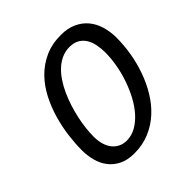

<svg xmlns="http://www.w3.org/2000/svg" viewBox="-191 -872 1034 1034"><g transform="rotate(-45 325.5 -355.5)"><path d="M424.8 -721.2Q475.1 -721.2 512.9 -704.1Q550.8 -687 575.9 -657.2Q601.1 -627.4 613.5 -586.4Q626 -545.4 626 -498Q626 -442.4 616.2 -383.3Q606.4 -324.2 586.4 -267.8Q566.4 -211.4 535.9 -160.9Q505.4 -110.4 463.9 -72.3Q422.4 -34.2 369.9 -12Q317.4 10.3 252.9 10.3Q202.1 10.3 166.5 -7.3Q130.9 -24.9 108.2 -54.2Q85.4 -83.5 75.2 -122.1Q64.9 -160.6 64.9 -203.1Q64.9 -252.4 72.3 -310.1Q79.6 -367.7 96.2 -425.3Q112.8 -482.9 140.1 -536.1Q167.5 -589.4 207.5 -630.6Q247.6 -671.9 301.3 -696.5Q355 -721.2 424.8 -721.2ZM410.6 -642.6Q378.9 -642.6 351.3 -630.1Q323.7 -617.7 300.3 -595.9Q276.9 -574.2 257.6 -545.2Q238.3 -516.1 222.9 -482.4Q207.5 -448.7 196 -412.4Q184.6 -376 176.8 -340.1Q168.9 -304.2 165.3 -270.5Q161.6 -236.8 161.6 -208.5Q161.6 -175.3 169.7 -148.9Q177.7 -122.6 192.6 -104.5Q207.5 -86.4 228 -76.9Q248.5 -67.4 273.4 -67.4Q310.1 -67.4 343 -85.9Q376 -104.5 404.3 -136Q432.6 -167.5 455.1 -209.2Q477.5 -251 493.7 -297.6Q509.8 -344.2 518.3 -392.6Q526.9 -440.9 526.9 -485.4Q526.9 -516.1 521.2 -544.7Q515.6 -573.2 502.2 -595Q488.8 -616.7 466.6 -629.6Q444.3 -642.6 410.6 -642.6Z"/></g></svg>

Font: Ufes Sans
Style: Italic
Weight: 400
Designer: Ricardo Esteves & Filipe Motta
Foundry: ProDesignUfes - Ricardo Esteves, Filipe Motta
Version: Version 2.0